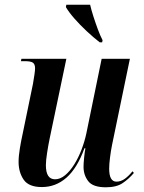

<svg xmlns="http://www.w3.org/2000/svg" viewBox="-20 -786 610 816"><path d="M430 10Q375 10 355 -16Q335 -42 335 -77Q335 -91 337.5 -116Q340 -141 343 -156H339Q308 -71 262.5 -31Q217 9 158 9Q102 9 80.5 -22.5Q59 -54 59 -98Q59 -123 64.5 -156Q70 -189 76 -216L120 -429Q124 -452 126.5 -469.5Q129 -487 129 -496Q129 -513 120 -519.5Q111 -526 86 -526H69L71 -536H262L191 -197Q185 -168 180 -135.5Q175 -103 175 -84Q175 -24 214 -24Q236 -24 257 -41.5Q278 -59 296 -88Q314 -117 327 -151.5Q340 -186 347 -219L412 -536H532L456 -169Q451 -144 447.5 -116Q444 -88 444 -69Q444 -14 475 -14Q494 -14 511 -26.5Q528 -39 543 -58L549 -51Q528 -26 501.5 -8Q475 10 430 10ZM404 -606Q378 -626 349 -653Q320 -680 296 -707.5Q272 -735 260 -756L262 -766H363Q368 -744 377 -716Q386 -688 396 -661Q406 -634 416 -615L414 -606Z"/></svg>

Font: Noto Serif Display Condensed SemiBold
Style: Italic
Weight: 600
Width: 3
Italic angle: -12°
Designer: Monotype Design Team
Foundry: Monotype Imaging Inc.
Version: Version 2.009